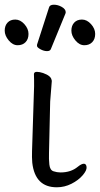

<svg xmlns="http://www.w3.org/2000/svg" viewBox="-57 -784 424 815"><path d="M151 -752Q154 -764 171.5 -764Q189 -764 205.5 -754.5Q222 -745 222 -732Q222 -729 221 -727L159 -576Q156 -567 142.5 -567Q129 -567 114.5 -575Q100 -583 100 -589.5Q100 -596 101 -597ZM347 -640Q347 -618 334.5 -605Q322 -592 301 -592Q280 -592 263 -612.5Q246 -633 246 -654Q246 -675 258 -688Q270 -701 291 -701Q312 -701 329.5 -681.5Q347 -662 347 -640ZM64 -640Q64 -618 51.5 -605Q39 -592 18 -592Q-3 -592 -20 -612.5Q-37 -633 -37 -654Q-37 -675 -25 -688Q-13 -701 8 -701Q29 -701 46.5 -681.5Q64 -662 64 -640ZM86 -364Q89 -419 87 -470Q88 -479 99.5 -479Q111 -479 126 -474Q160 -462 162 -444L163 -441L156 -353L151 -135Q150 -109 152.5 -85.5Q155 -62 170 -57Q185 -52 200 -52Q244 -52 273 -76Q289 -89 299 -89Q309 -89 310.5 -75Q312 -61 294 -40Q276 -19 246.5 -4Q217 11 184 11Q92 11 80 -93Q78 -117 79 -143Z"/></svg>

Font: Fusion Kai T
Style: Regular
Weight: 400
Designer: Fontworks Inc.
Version: Version 24.134;May 13, 2024